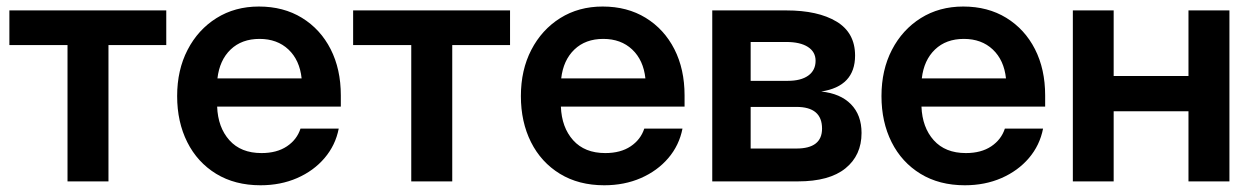

<svg xmlns="http://www.w3.org/2000/svg" viewBox="-20 -547 3782 579"><path d="M183.6 0V-411.1H8.3V-515.6H481.4V-411.1H307.1V0Z M765.6 11.7Q688.5 11.7 631.8 -22.9Q575.2 -57.6 544.7 -118.4Q514.2 -179.2 514.2 -257.3Q514.2 -335.9 545.7 -396.7Q577.1 -457.5 632.8 -492.4Q688.5 -527.3 760.7 -527.3Q835 -527.3 890.6 -493.2Q946.3 -459 977.1 -398.7Q1007.8 -338.4 1007.8 -259.3V-225.6H634.8Q637.2 -162.6 671.9 -124Q706.5 -85.4 768.6 -85.4Q814.9 -85.4 845.2 -105.7Q875.5 -126 886.2 -159.2H1001.5Q991.7 -108.9 958.7 -70.3Q925.8 -31.7 876 -10Q826.2 11.7 765.6 11.7ZM635.7 -310.5H889.6Q883.8 -365.7 849.9 -397.7Q815.9 -429.7 762.7 -429.7Q709 -429.7 675.5 -397.7Q642.1 -365.7 635.7 -310.5Z M1220.2 0V-411.1H1044.9V-515.6H1518.1V-411.1H1343.8V0Z M1802.2 11.7Q1725.1 11.7 1668.5 -22.9Q1611.8 -57.6 1581.3 -118.4Q1550.8 -179.2 1550.8 -257.3Q1550.8 -335.9 1582.3 -396.7Q1613.8 -457.5 1669.4 -492.4Q1725.1 -527.3 1797.4 -527.3Q1871.6 -527.3 1927.2 -493.2Q1982.9 -459 2013.7 -398.7Q2044.4 -338.4 2044.4 -259.3V-225.6H1671.4Q1673.8 -162.6 1708.5 -124Q1743.2 -85.4 1805.2 -85.4Q1851.6 -85.4 1881.8 -105.7Q1912.1 -126 1922.9 -159.2H2038.1Q2028.3 -108.9 1995.4 -70.3Q1962.4 -31.7 1912.6 -10Q1862.8 11.7 1802.2 11.7ZM1672.4 -310.5H1926.3Q1920.4 -365.7 1886.5 -397.7Q1852.5 -429.7 1799.3 -429.7Q1745.6 -429.7 1712.2 -397.7Q1678.7 -365.7 1672.4 -310.5Z M2127.9 0V-515.6H2351.1Q2446.8 -515.6 2502.7 -481.9Q2558.6 -448.2 2558.6 -379.4Q2558.6 -286.6 2456.5 -271Q2514.2 -265.1 2546.1 -232.7Q2578.1 -200.2 2578.1 -146Q2578.1 -78.6 2529.5 -39.3Q2481 0 2386.2 0ZM2243.7 -99.1H2381.8Q2459 -99.1 2459 -159.2Q2459 -224.6 2381.8 -224.6H2243.7ZM2243.7 -303.2H2355.5Q2395.5 -303.2 2417.5 -319.1Q2439.5 -335 2439.5 -363.8Q2439.5 -390.6 2416.3 -405.5Q2393.1 -420.4 2351.1 -420.4H2243.7Z M2889.6 11.7Q2812.5 11.7 2755.9 -22.9Q2699.2 -57.6 2668.7 -118.4Q2638.2 -179.2 2638.2 -257.3Q2638.2 -335.9 2669.7 -396.7Q2701.2 -457.5 2756.8 -492.4Q2812.5 -527.3 2884.8 -527.3Q2959 -527.3 3014.6 -493.2Q3070.3 -459 3101.1 -398.7Q3131.8 -338.4 3131.8 -259.3V-225.6H2758.8Q2761.2 -162.6 2795.9 -124Q2830.6 -85.4 2892.6 -85.4Q2939 -85.4 2969.2 -105.7Q2999.5 -126 3010.3 -159.2H3125.5Q3115.7 -108.9 3082.8 -70.3Q3049.8 -31.7 3000 -10Q2950.2 11.7 2889.6 11.7ZM2759.8 -310.5H3013.7Q3007.8 -365.7 2973.9 -397.7Q2939.9 -429.7 2886.7 -429.7Q2833 -429.7 2799.6 -397.7Q2766.1 -365.7 2759.8 -310.5Z M3338.4 -515.6V-317.9H3564V-515.6H3687.5V0H3564V-211.4H3338.4V0H3215.3V-515.6Z"/></svg>

Font: Inter Display SemiBold
Style: Regular
Weight: 600
Designer: Rasmus Andersson
Foundry: rsms
Version: Version 4.001;git-9221beed3